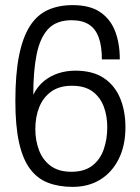

<svg xmlns="http://www.w3.org/2000/svg" viewBox="-20 -718 548 750"><path d="M264 12Q210 12 168 -4Q126 -20 97.5 -58Q69 -96 54.5 -161Q40 -226 40 -323Q40 -429 54.5 -501Q69 -573 97 -616.5Q125 -660 167 -679Q209 -698 264 -698Q331 -698 371 -671Q411 -644 429.5 -596.5Q448 -549 448 -486H378Q378 -538 365.5 -572Q353 -606 327 -622.5Q301 -639 260 -639Q200 -639 168 -604.5Q136 -570 123 -505Q110 -440 110 -348Q126 -380 151.5 -401Q177 -422 208.5 -432Q240 -442 274 -442Q342 -442 385 -413.5Q428 -385 449 -335Q470 -285 470 -221Q470 -149 443.5 -96.5Q417 -44 371 -16Q325 12 264 12ZM259 -47Q309 -47 340 -70.5Q371 -94 385 -134Q399 -174 399 -221Q399 -266 385 -302.5Q371 -339 341 -361Q311 -383 261 -383Q212 -383 180.5 -360.5Q149 -338 133.5 -300Q118 -262 118 -214Q118 -169 132.5 -131Q147 -93 178 -70Q209 -47 259 -47Z"/></svg>

Font: Archivo SemiCondensed Light
Style: Regular
Weight: 300
Width: 4
Designer: Hector Gatti
Foundry: Omnibus-Type
Version: Version 2.001